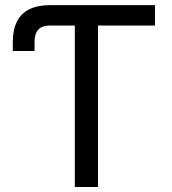

<svg xmlns="http://www.w3.org/2000/svg" viewBox="-20 -748 688 768"><path d="M226.6 -727.5H600.1V-646H372.1V0H279.3V-646H226.6ZM181.6 -727.5H226.6V-646H182.1Q148.9 -646 133.5 -629.9Q118.2 -613.8 118.2 -579.1V-543.9H31.2V-580.1Q31.2 -629.4 47.9 -662.1Q64.5 -694.8 97.9 -711.2Q131.3 -727.5 181.6 -727.5Z"/></svg>

Font: Raveo Variable
Style: Regular
Weight: 400
Designer: Jakub Foglar, Rasmus Andersson (Inter)
Foundry: Jakubfoglar.com
Version: Version 1.000;Glyphs 3.2.3 (3260)